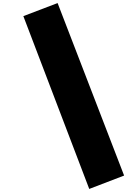

<svg xmlns="http://www.w3.org/2000/svg" viewBox="-20 -1020 844 1250"><path d="M355 -1000 132 -915 561 210 788 123Z"/></svg>

Font: El Pececito
Style: Regular
Weight: 400
Designer: deFharo
Foundry: deFharo
Version: El Pececito Version 1.000